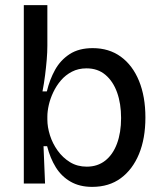

<svg xmlns="http://www.w3.org/2000/svg" viewBox="-20 -717 637 750"><path d="M340 13Q291 13 255.5 -7.5Q220 -28 198 -63.5Q176 -99 164 -146H150L156 0H73V-252V-697H165V-539Q165 -513 162.5 -483.5Q160 -454 156 -422.5Q152 -391 146 -360H163Q174 -406 195 -444Q216 -482 252 -505.5Q288 -529 342 -529Q406 -529 452 -495.5Q498 -462 523 -401Q548 -340 548 -258Q548 -176 523 -115.5Q498 -55 452 -21Q406 13 340 13ZM319 -66Q361 -66 391 -89.5Q421 -113 437 -156Q453 -199 453 -256Q453 -312 437.5 -355.5Q422 -399 392 -424.5Q362 -450 318 -450Q286 -450 261 -437Q236 -424 218 -403Q200 -382 188 -356.5Q176 -331 170.5 -306.5Q165 -282 165 -262V-250Q165 -221 175 -189Q185 -157 205 -129Q225 -101 253.5 -83.5Q282 -66 319 -66Z"/></svg>

Font: Bricolage Grotesque 28pt
Style: Regular
Weight: 400
Version: Version 1.001;gftools[0.9.33.dev8+g029e19f]